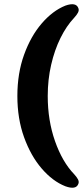

<svg xmlns="http://www.w3.org/2000/svg" viewBox="-20 -755 396 901"><path d="M61.5 -304.5Q61.5 -411 93 -498.2Q124.5 -585.5 175.8 -645Q227 -704.5 286.5 -728.5Q337.5 -746.5 348 -716Q351.5 -706.5 345.8 -695.5Q340 -684.5 328 -671.5Q292 -633.5 264 -577Q236 -520.5 220 -450.8Q204 -381 204 -304.5Q204 -190 238.2 -92.5Q272.5 5 328 62.5Q340 75.5 345.8 86.5Q351.5 97.5 348 107Q337.5 137.5 286.5 119Q227 95.5 175.8 36Q124.5 -23.5 93 -110.8Q61.5 -198 61.5 -304.5Z"/></svg>

Font: Fraunces 72pt S100
Style: Bold
Weight: 700
Version: Version 1.000; ttfautohint (v1.8.3)